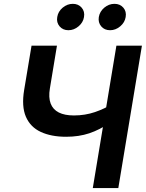

<svg xmlns="http://www.w3.org/2000/svg" viewBox="-20 -961 745 981"><path d="M317.9 -262.2Q241.7 -262.2 188.5 -286.9Q135.3 -311.5 112.3 -364.5Q89.4 -417.5 103.5 -502L141.1 -727.5H271L234.9 -509.3Q227.1 -462.9 238.8 -432.1Q250.5 -401.4 280.5 -386.2Q310.5 -371.1 357.9 -371.1Q414.6 -371.1 465.3 -388.4Q516.1 -405.8 557.1 -432.1L541 -333.5Q489.7 -297.9 436.3 -280Q382.8 -262.2 317.9 -262.2ZM454.1 0 574.7 -727.5H705.1L584.5 0ZM542.5 -806.6Q513.7 -806.6 497.1 -826.4Q480.5 -846.2 484.9 -874Q489.7 -902.3 512.9 -921.9Q536.1 -941.4 564.9 -941.4Q593.3 -941.4 610.1 -921.9Q627 -902.3 622.1 -874Q617.7 -846.2 594.2 -826.4Q570.8 -806.6 542.5 -806.6ZM329.6 -806.6Q301.3 -806.6 284.4 -826.4Q267.6 -846.2 272.5 -874Q276.9 -902.3 300.3 -921.9Q323.7 -941.4 352.1 -941.4Q380.4 -941.4 397.2 -921.9Q414.1 -902.3 409.2 -874Q404.8 -846.2 381.3 -826.4Q357.9 -806.6 329.6 -806.6Z"/></svg>

Font: Inter 17pt SemiBold
Style: Italic
Weight: 600
Italic angle: -9.3988°
Version: Version 4.001;git-66647c0bb